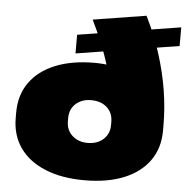

<svg xmlns="http://www.w3.org/2000/svg" viewBox="-56 -855 900 922"><g transform="rotate(5 394.5 -393.5)"><path d="M384 13Q275 13 195.5 -19.5Q116 -52 73 -112.5Q30 -173 30 -257V-283Q30 -367 73 -427.5Q116 -488 195.5 -520.5Q275 -553 384 -553Q472 -553 535 -525.5Q598 -498 632.5 -450.5Q667 -403 667 -341L471 -416Q464 -473 447.5 -530.5Q431 -588 408 -645Q385 -702 357 -759L613 -800Q656 -714 684 -626.5Q712 -539 726 -453Q740 -367 740 -283V-257Q740 -173 697 -112.5Q654 -52 574.5 -19.5Q495 13 384 13ZM384 -167Q431 -167 460 -193.5Q489 -220 489 -262V-278Q489 -321 460 -347Q431 -373 384 -373Q339 -373 310 -347Q281 -321 281 -278V-262Q281 -220 310 -193.5Q339 -167 384 -167ZM289 -680 784 -759V-669L289 -590Z"/></g></svg>

Font: Pathway Extreme 8pt Thin 12pt Black
Style: Regular
Weight: 900
Version: Version 1.001;gftools[0.9.26]